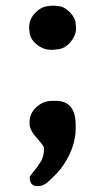

<svg xmlns="http://www.w3.org/2000/svg" viewBox="-20 -494 345 668"><path d="M178.7 -473.1Q201.2 -473.1 222.2 -452.1Q243.2 -431.2 243.2 -410.6L244.6 -397.5V-395Q244.6 -370.1 223.6 -345.9Q202.6 -321.8 173.3 -321.8L168 -320.8H157.2Q129.4 -320.8 106 -340.8Q82.5 -360.8 82.5 -386.7L81.5 -392.1V-399.9Q81.5 -428.2 104 -450.7Q126.5 -473.1 152.8 -473.1L158.2 -474.1H170.9Q176.8 -473.1 178.7 -473.1ZM174.3 -143.1Q243.2 -143.1 243.2 -59.1V-45.9Q243.2 14.2 203.1 76.7Q182.6 108.4 144 141.1Q128.9 153.8 110.8 153.8Q83.5 153.8 83.5 123.5Q83.5 118.7 96.2 103.8Q108.9 88.9 121.1 69.8Q133.3 50.8 133.3 21Q133.3 14.2 108.2 -13.7Q83 -41.5 83 -62V-69.8Q83 -99.6 106.7 -121.3Q130.4 -143.1 161.1 -143.1Z"/></svg>

Font: Averia Serif Libre RX
Style: Bold
Weight: 700
Version: Version 1.002